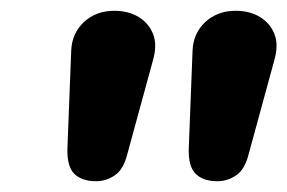

<svg xmlns="http://www.w3.org/2000/svg" viewBox="-20 -734 533 356"><path d="M158 -398Q132 -398 118 -411.5Q104 -425 105 -459L112 -639Q113 -672 135.5 -693Q158 -714 192 -714Q218 -714 237 -702.5Q256 -691 264 -670.5Q272 -650 263 -620L216 -448Q209 -420 193 -409Q177 -398 158 -398ZM383 -398Q357 -398 343 -411.5Q329 -425 330 -459L337 -639Q338 -672 360.5 -693Q383 -714 417 -714Q443 -714 462 -702.5Q481 -691 489 -670.5Q497 -650 488 -620L441 -448Q434 -420 418 -409Q402 -398 383 -398Z"/></svg>

Font: Nunito ExtraLight ExtraBold
Style: Italic
Weight: 800
Italic angle: -9°
Version: Version 3.602